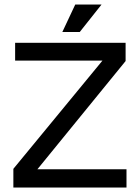

<svg xmlns="http://www.w3.org/2000/svg" viewBox="-20 -842 628 862"><path d="M40 0V-84L439.9 -569.8H47.9V-649.9H543.9V-567.9L147.9 -82H547.9V0ZM259.8 -698.2 317.9 -821.8H436L337.9 -698.2Z"/></svg>

Font: Apfel Grotezk
Style: Regular
Weight: 400
Designer: Luigi Gorlero
Foundry: © 2023, Luigi Gorlero & Collletttivo
Version: Version 2.000;Glyphs 3.2 (3217)